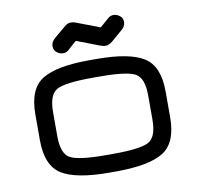

<svg xmlns="http://www.w3.org/2000/svg" viewBox="-71 -683 783 757"><g transform="rotate(-10 320.5 -304.5)"><path d="M273.4 -532.2Q269.5 -534.2 267.6 -534.2Q265.6 -534.2 262.7 -531.2L234.4 -505.9Q223.6 -495.1 210 -495.1Q196.3 -495.1 184.6 -504.4Q172.9 -513.7 172.9 -530.3Q172.9 -546.9 190.4 -561.5L234.4 -598.6Q247.1 -609.4 258.8 -609.4Q270.5 -609.4 282.2 -604.5L367.2 -572.3Q370.1 -570.3 372.1 -570.3Q374 -570.3 377 -573.2L406.2 -598.6Q417 -609.4 430.7 -609.4Q444.3 -609.4 456.1 -599.6Q467.8 -591.8 467.3 -574.2Q466.8 -556.6 449.2 -543L406.2 -505.9Q391.6 -495.1 380.9 -495.1Q370.1 -495.1 357.4 -500ZM335 0H306.6Q174.8 0 117.2 -35.6Q59.6 -71.3 59.6 -173.8V-276.4Q59.6 -378.9 117.2 -414.6Q174.8 -450.2 306.6 -450.2H335Q465.8 -450.2 523.4 -414.6Q581.1 -378.9 581.1 -276.4V-173.8Q581.1 -71.3 523.4 -35.6Q465.8 0 335 0ZM306.6 -70.3H335Q443.4 -70.3 477.1 -88.4Q510.7 -106.4 510.7 -176.8V-273.4Q510.7 -343.8 477.1 -361.8Q443.4 -379.9 335 -379.9H306.6Q197.3 -379.9 163.6 -361.8Q129.9 -343.8 129.9 -273.4V-176.8Q129.9 -106.4 163.6 -88.4Q197.3 -70.3 306.6 -70.3Z"/></g></svg>

Font: Jura
Style: DemiBold
Weight: 600
Version: Version 2.5